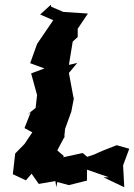

<svg xmlns="http://www.w3.org/2000/svg" viewBox="-20 -751 564 808"><path d="M221 -118 256 -184 250 -170 254 -209 280 -281 293 -348 290 -336 270 -444 305 -486 270 -478 286 -576 307 -595V-621V-630L350 -694L246 -701L195 -723L194 -731L149 -690L204 -666L136 -566L107 -485L167 -463L111 -442L136 -351L130 -297L94 -268L109 -278L83 -212L116 -194L83 -145L44 -105L34 -18L89 8L113 -20L143 23L213 11L217 37L221 15L270 28L346 9V-37L438 -5H415L503 37L498 -55L524 -125L471 -140C439 -127 405 -115 377 -101L347 -91L328 -107L245 -89L249 -94Z"/></svg>

Font: Asimov Aggro
Style: CondIt
Weight: 500
Designer: Google
Version: Version 2.000980; 2014